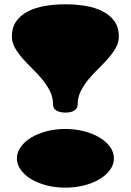

<svg xmlns="http://www.w3.org/2000/svg" viewBox="-20 -840 601 882"><path d="M223.6 -360.8Q223.6 -392.6 209.7 -420.7Q195.8 -448.7 174.8 -474.4Q153.8 -500 129.2 -523.9Q104.5 -547.9 83.5 -571.8Q62.5 -595.7 48.6 -620.4Q34.7 -645 34.7 -671.9Q34.7 -713.9 54.7 -742.2Q74.7 -770.5 108.6 -787.8Q142.6 -805.2 187 -812.7Q231.4 -820.3 280.3 -820.3Q329.1 -820.3 373.5 -812.7Q418 -805.2 451.9 -787.8Q485.8 -770.5 505.9 -742.2Q525.9 -713.9 525.9 -671.9Q525.9 -645 512 -620.4Q498 -595.7 477.1 -571.8Q456.1 -547.9 431.4 -523.9Q406.7 -500 385.7 -474.4Q364.7 -448.7 350.8 -420.7Q336.9 -392.6 336.9 -360.8Q336.9 -350.6 332.5 -343.5Q328.1 -336.4 320.6 -331.8Q313 -327.1 302.7 -325Q292.5 -322.8 280.3 -322.8Q255.9 -322.8 239.7 -331.8Q223.6 -340.8 223.6 -360.8ZM57.6 -112.3Q57.6 -140.1 75.2 -164.8Q92.8 -189.5 122.8 -207.8Q152.8 -226.1 193.4 -236.8Q233.9 -247.6 280.3 -247.6Q326.2 -247.6 366.9 -236.8Q407.7 -226.1 438 -207.8Q468.3 -189.5 485.8 -164.8Q503.4 -140.1 503.4 -112.3Q503.4 -84.5 485.8 -60.1Q468.3 -35.6 438 -17.3Q407.7 1 366.9 11.5Q326.2 22 280.3 22Q233.9 22 193.4 11.5Q152.8 1 122.8 -17.3Q92.8 -35.6 75.2 -60.1Q57.6 -84.5 57.6 -112.3Z"/></svg>

Font: Asset
Style: Regular
Weight: 400
Designer: Riccardo De Franceschi
Foundry: Sorkin Type Co.
Version: Version 1.001